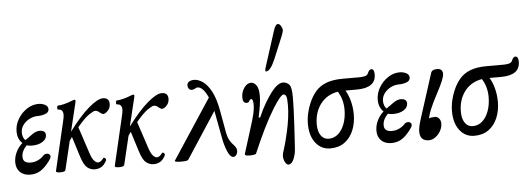

<svg xmlns="http://www.w3.org/2000/svg" viewBox="-54 -951 3309 1200"><g transform="rotate(-5 1600.5 -351.5)"><path d="M99 11Q58 11 34.5 -12Q11 -35 11 -74Q11 -107 26.5 -138.5Q42 -170 66 -190Q36 -218 36 -265Q36 -306 57.5 -342.5Q79 -379 113.5 -402Q148 -425 187 -425Q209 -425 228 -415.5Q247 -406 247 -387Q247 -367 224.5 -358.5Q202 -350 176 -350Q150 -350 125 -337.5Q100 -325 84 -303.5Q68 -282 68 -255Q68 -239 73.5 -225.5Q79 -212 87 -207Q110 -224 134 -240.5Q158 -257 179 -257Q217 -257 217 -227Q217 -202 191 -185.5Q165 -169 125 -169Q118 -169 109 -170Q100 -171 92 -174Q59 -141 59 -104Q59 -64 107 -64Q132 -64 153 -74Q174 -84 187 -98Q195 -108 206.5 -110Q218 -112 225 -107Q245 -94 220 -63Q191 -24 163 -6.5Q135 11 99 11Z M286 13Q257 13 260 2L329 -293Q334 -313 336 -324Q338 -335 338 -343Q338 -379 307 -379Q301 -379 302 -391.5Q303 -404 308 -404Q322 -404 345.5 -409.5Q369 -415 399 -427Q407 -431 414 -431Q420 -431 420 -425Q420 -424 419.5 -420.5Q419 -417 418 -412L375 -234Q443 -326 500.5 -375.5Q558 -425 591 -425Q631 -425 631 -387Q631 -361 614.5 -344Q598 -327 586 -327Q578 -327 563 -339Q551 -351 536 -351Q526 -351 497.5 -332Q469 -313 423 -258L478 -91Q490 -55 503 -41.5Q516 -28 527 -28Q544 -28 561 -52Q565 -57 573 -50.5Q581 -44 576 -34Q563 -9 545 2Q527 13 503 13Q478 13 456.5 -3.5Q435 -20 418 -74L378 -201Q370 -190 362 -178L319 2Q316 13 286 13Z M655 13Q626 13 629 2L698 -293Q703 -313 705 -324Q707 -335 707 -343Q707 -379 676 -379Q670 -379 671 -391.5Q672 -404 677 -404Q691 -404 714.5 -409.5Q738 -415 768 -427Q776 -431 783 -431Q789 -431 789 -425Q789 -424 788.5 -420.5Q788 -417 787 -412L744 -234Q812 -326 869.5 -375.5Q927 -425 960 -425Q1000 -425 1000 -387Q1000 -361 983.5 -344Q967 -327 955 -327Q947 -327 932 -339Q920 -351 905 -351Q895 -351 866.5 -332Q838 -313 792 -258L847 -91Q859 -55 872 -41.5Q885 -28 896 -28Q913 -28 930 -52Q934 -57 942 -50.5Q950 -44 945 -34Q932 -9 914 2Q896 13 872 13Q847 13 825.5 -3.5Q804 -20 787 -74L747 -201Q739 -190 731 -178L688 2Q685 13 655 13Z M1045 12Q1005 12 1005 4L1252 -372Q1221 -441 1186 -441Q1180 -441 1171 -435Q1161 -429 1150 -429Q1139 -429 1132 -437.5Q1125 -446 1125 -458Q1125 -474 1137.5 -482Q1150 -490 1169 -490Q1195 -490 1223.5 -470.5Q1252 -451 1276 -406.5Q1300 -362 1314 -286L1340 -142Q1345 -116 1355 -97.5Q1365 -79 1376 -68Q1399 -45 1399 -27Q1399 -11 1391.5 0Q1384 11 1373 11Q1353 11 1337 -26Q1321 -63 1312 -110L1279 -286L1089 5Q1084 12 1045 12Z M1711 89Q1700 89 1690.5 71.5Q1681 54 1681 34Q1681 17 1692 -13Q1697 -27 1704.5 -56Q1712 -85 1720.5 -123.5Q1729 -162 1734.5 -203.5Q1740 -245 1740 -284Q1740 -328 1734 -339Q1728 -350 1717 -350Q1709 -350 1692 -329.5Q1675 -309 1652 -273Q1616 -214 1582.5 -145.5Q1549 -77 1515 3Q1514 7 1501.5 9Q1489 11 1474 11Q1445 11 1445 1Q1445 -2 1446 -4L1489 -141Q1512 -212 1519.5 -245Q1527 -278 1527 -300Q1527 -339 1515 -339Q1508 -339 1505 -334Q1502 -329 1498.5 -323.5Q1495 -318 1485 -318Q1460 -318 1460 -354Q1460 -387 1478.5 -414Q1497 -441 1522 -441Q1541 -441 1555.5 -421Q1570 -401 1570 -356Q1570 -331 1565.5 -299.5Q1561 -268 1551 -221L1560 -219Q1583 -272 1604.5 -308Q1626 -344 1647 -372Q1688 -425 1721 -425Q1743 -425 1760 -408Q1775 -392 1775 -327Q1775 -298 1773.5 -255.5Q1772 -213 1769.5 -167.5Q1767 -122 1764.5 -80.5Q1762 -39 1760 -11Q1758 17 1756 23Q1741 89 1711 89ZM1623 -503Q1618 -503 1618 -511Q1618 -517 1619 -520L1694 -754Q1706 -792 1721 -792Q1732 -792 1740.5 -777.5Q1749 -763 1749 -751Q1749 -746 1744 -730.5Q1739 -715 1726 -685L1679 -572Q1649 -503 1623 -503Z M1981 11Q1924 11 1889 -34Q1854 -79 1854 -153Q1854 -187 1861.5 -220Q1869 -253 1881 -281Q1898 -322 1923.5 -352.5Q1949 -383 1990.5 -399.5Q2032 -416 2096 -416H2201Q2217 -416 2233.5 -419.5Q2250 -423 2255 -436Q2265 -460 2278 -460Q2297 -460 2297 -426Q2297 -341 2177 -341H2106Q2124 -312 2134.5 -271.5Q2145 -231 2145 -188Q2145 -133 2126 -87.5Q2107 -42 2070.5 -15.5Q2034 11 1981 11ZM1909 -146Q1909 -102 1927 -76Q1945 -50 1976 -50Q2010 -50 2035.5 -72.5Q2061 -95 2075.5 -134.5Q2090 -174 2090 -223Q2090 -254 2082.5 -282.5Q2075 -311 2058 -338Q1988 -326 1948.5 -273.5Q1909 -221 1909 -146Z M2365 11Q2324 11 2300.5 -12Q2277 -35 2277 -74Q2277 -107 2292.5 -138.5Q2308 -170 2332 -190Q2302 -218 2302 -265Q2302 -306 2323.5 -342.5Q2345 -379 2379.5 -402Q2414 -425 2453 -425Q2475 -425 2494 -415.5Q2513 -406 2513 -387Q2513 -367 2490.5 -358.5Q2468 -350 2442 -350Q2416 -350 2391 -337.5Q2366 -325 2350 -303.5Q2334 -282 2334 -255Q2334 -239 2339.5 -225.5Q2345 -212 2353 -207Q2376 -224 2400 -240.5Q2424 -257 2445 -257Q2483 -257 2483 -227Q2483 -202 2457 -185.5Q2431 -169 2391 -169Q2384 -169 2375 -170Q2366 -171 2358 -174Q2325 -141 2325 -104Q2325 -64 2373 -64Q2398 -64 2419 -74Q2440 -84 2453 -98Q2461 -108 2472.5 -110Q2484 -112 2491 -107Q2511 -94 2486 -63Q2457 -24 2429 -6.5Q2401 11 2365 11Z M2599 14Q2543 14 2543 -45Q2543 -59 2546.5 -76Q2550 -93 2557 -116L2649 -403Q2655 -425 2687 -425Q2723 -425 2723 -392Q2723 -378 2712.5 -351Q2702 -324 2671 -266Q2619 -168 2611 -122Q2626 -128 2649 -128Q2664 -128 2674.5 -115.5Q2685 -103 2685 -84Q2685 -60 2672.5 -37.5Q2660 -15 2640 -0.5Q2620 14 2599 14Z M2885 11Q2828 11 2793 -34Q2758 -79 2758 -153Q2758 -187 2765.5 -220Q2773 -253 2785 -281Q2802 -322 2827.5 -352.5Q2853 -383 2894.5 -399.5Q2936 -416 3000 -416H3105Q3121 -416 3137.5 -419.5Q3154 -423 3159 -436Q3169 -460 3182 -460Q3201 -460 3201 -426Q3201 -341 3081 -341H3010Q3028 -312 3038.5 -271.5Q3049 -231 3049 -188Q3049 -133 3030 -87.5Q3011 -42 2974.5 -15.5Q2938 11 2885 11ZM2813 -146Q2813 -102 2831 -76Q2849 -50 2880 -50Q2914 -50 2939.5 -72.5Q2965 -95 2979.5 -134.5Q2994 -174 2994 -223Q2994 -254 2986.5 -282.5Q2979 -311 2962 -338Q2892 -326 2852.5 -273.5Q2813 -221 2813 -146Z"/></g></svg>

Font: Junicode Two Beta Condensed
Style: Italic
Weight: 400
Width: 3
Italic angle: -9°
Version: Version 1.053; ttfautohint (v1.8.4)